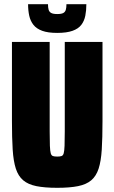

<svg xmlns="http://www.w3.org/2000/svg" viewBox="-20 -888 546 916"><path d="M253 8Q193 8 153.5 0Q114 -8 90.5 -28Q67 -48 55.5 -83.5Q44 -119 40.5 -174.5Q37 -230 37 -309V-688H217V-261Q217 -217 218 -192.5Q219 -168 222 -157Q225 -146 232.5 -143.5Q240 -141 253 -141Q266 -141 273.5 -143.5Q281 -146 284 -157Q287 -168 288 -192.5Q289 -217 289 -261V-688H469V-309Q469 -230 465.5 -174.5Q462 -119 450.5 -83.5Q439 -48 415.5 -28Q392 -8 352.5 0Q313 8 253 8ZM253 -731Q209 -731 181.5 -741Q154 -751 139.5 -769.5Q125 -788 119.5 -813Q114 -838 114 -868H209Q209 -852 212 -841.5Q215 -831 224.5 -826Q234 -821 253 -821Q273 -821 282 -826Q291 -831 294 -841.5Q297 -852 297 -868H392Q392 -838 387 -813Q382 -788 368 -769.5Q354 -751 326 -741Q298 -731 253 -731Z"/></svg>

Font: Saira Condensed Black
Style: Regular
Weight: 900
Width: 3
Designer: Hector Gatti with collaboration of the Omnibus-Type team
Foundry: Omnibus-Type
Version: Version 1.101